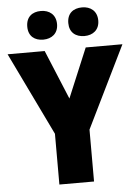

<svg xmlns="http://www.w3.org/2000/svg" viewBox="-61 -975 735 1021"><g transform="rotate(-5 306.5 -464.0)"><path d="M117 -851C117 -800 150 -775 196 -775C241 -775 276 -801 276 -851C276 -902 241 -928 196 -928C150 -928 117 -903 117 -851ZM336 -851C336 -801 369 -775 416 -775C461 -775 496 -801 496 -851C496 -902 461 -928 416 -928C369 -928 336 -903 336 -851ZM307 -451 198 -714H0L214 -271V0H399V-277L613 -714H417Z"/></g></svg>

Font: Noto Sans Devanagari UI SemiCondensed Black
Style: Regular
Weight: 900
Width: 4
Designer: Jelle Bosma - Monotype Design Team
Foundry: Monotype Imaging Inc.
Version: Version 2.004